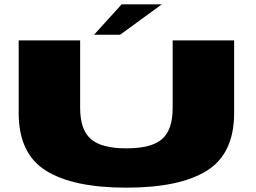

<svg xmlns="http://www.w3.org/2000/svg" viewBox="-20 -861 1177 884"><path d="M562 3Q808 3 933 -75.5Q1058 -154 1058 -341V-675H775V-364Q775 -264 726.5 -221Q678 -178 562 -178Q446 -178 397.5 -221.5Q349 -265 349 -364V-675H66V-341Q66 -154 191 -75.5Q316 3 562 3ZM413 -701H533L725 -841H540Z"/></svg>

Font: Anybody ExtraExpanded Black
Style: Regular
Weight: 900
Width: 8
Version: Version 1.113;gftools[0.9.25]